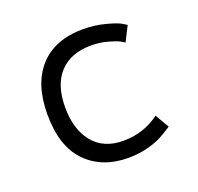

<svg xmlns="http://www.w3.org/2000/svg" viewBox="-96 -600 735 713"><g transform="rotate(-20 271.5 -243.5)"><path d="M462 -455 432 -396Q429 -399 416 -406Q403 -413 372.5 -421.5Q342 -430 308 -430Q228 -430 183.5 -383Q139 -336 139 -246Q139 -159 181 -107.5Q223 -56 301 -56Q381 -56 444 -103L476 -48Q439 -24 419 -15Q361 10 297 10Q193 10 130.5 -54Q68 -118 68 -244Q68 -365 128.5 -431Q189 -497 301 -497Q345 -497 385.5 -486.5Q426 -476 440.5 -468Q455 -460 462 -455Z"/></g></svg>

Font: Biancoenero Regular
Style: Regular
Weight: 400
Designer: Riccardo Lorusso, Umberto Mischi
Foundry: Biancoenero Edizioni
Version: Version 0.000